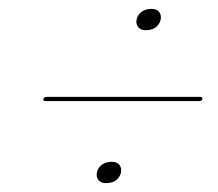

<svg xmlns="http://www.w3.org/2000/svg" viewBox="-20 -565 495 435"><path d="M310.1 -496.6Q300 -496.6 294.5 -502.1Q288.9 -507.6 289 -516.3Q289.4 -528 298.6 -536.5Q307.9 -544.9 323.2 -544.9Q333.7 -544.9 339.3 -539.3Q344.8 -533.6 344.5 -525.1Q344.4 -514.4 335.5 -505.5Q326.7 -496.6 310.1 -496.6ZM78.5 -341Q79.5 -345.5 85.5 -345.5H434Q439 -345.5 438.5 -341Q437 -336 431.5 -336H83Q77 -336 78.5 -341ZM220.1 -150.1Q210 -150.1 204.5 -155.6Q198.9 -161.1 199 -169.8Q199.4 -181.5 208.6 -190Q217.9 -198.4 233.2 -198.4Q243.7 -198.4 249.3 -192.8Q254.8 -187.1 254.5 -178.6Q254.4 -167.9 245.5 -159Q236.7 -150.1 220.1 -150.1Z"/></svg>

Font: Fraunces 144pt
Style: Bold Italic
Weight: 700
Italic angle: -16°
Version: Version 1.000;[b76b70a41]